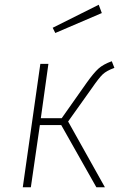

<svg xmlns="http://www.w3.org/2000/svg" viewBox="-20 -789 524 809"><path d="M462 -503Q429 -491 413 -476Q397 -461 366 -416L267 -277L422 0H386L238 -262H148L110 0H76L150 -520H184L152 -291H240L345 -440Q375 -482 395 -500Q415 -518 451 -531ZM409 -734 213 -650 202 -672 396 -769Z"/></svg>

Font: FiraGO UltraLight
Style: Italic
Weight: 200
Italic angle: -8°
Designer: bBox Type GmbH
Foundry: bBox Type GmbH
Version: Version 1.001